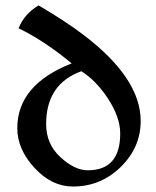

<svg xmlns="http://www.w3.org/2000/svg" viewBox="-20 -679 573 705"><path d="M247.6 5.9Q169.9 5.9 106.7 -62.5Q43.5 -130.9 43.5 -208.5Q43.5 -367.7 243.2 -446.3Q142.1 -529.8 48.3 -575.2Q68.8 -627.4 121.6 -659.2Q220.7 -601.1 286.1 -551.3Q496.6 -391.6 496.6 -234.9Q496.6 -137.7 423.3 -65.9Q350.1 5.9 247.6 5.9ZM302.2 -53.7Q421.4 -53.7 421.4 -188.5Q421.4 -249.5 375 -319.3Q333.5 -382.3 278.8 -417.5Q149.4 -370.6 149.4 -223.6Q149.4 -149.9 201.9 -101.8Q254.4 -53.7 302.2 -53.7Z"/></svg>

Font: Balgruf
Style: Regular
Weight: 500
Designer: Paul James MIller
Foundry: High-Logic / Made with FontCreator
Version: Version 1.201;March 28, 2021;FontCreator 13.0.0.2683 64-bit